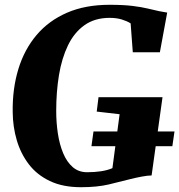

<svg xmlns="http://www.w3.org/2000/svg" viewBox="-20 -772 748 801"><path d="M318 9Q242 9 188 -16.8Q134 -42.5 100.2 -86.8Q66.5 -131 50 -187Q33.5 -243 33 -304Q31.5 -401.5 56.5 -483.5Q81.5 -565.5 132.5 -625.8Q183.5 -686 259.8 -719Q336 -752 437 -752Q495.5 -752 533.5 -747.2Q571.5 -742.5 597.2 -736.2Q623 -730 643.5 -725.5Q652 -724 660.2 -722.5Q668.5 -721 677.5 -719.5L647 -554H534L525 -674.5Q510 -684 488 -690.8Q466 -697.5 437.5 -697.5Q375.5 -697.5 332.5 -667Q289.5 -636.5 263.5 -582.5Q237.5 -528.5 226 -458.5Q214.5 -388.5 214.5 -309.5Q214.5 -260.5 221.5 -214.5Q228.5 -168.5 243.8 -132.2Q259 -96 283.5 -74.8Q308 -53.5 343.5 -53.5Q374.5 -53.5 401.2 -57.5Q428 -61.5 449 -70.5L479 -295.5L383.5 -306.5L391 -366.5H658L612.5 -40Q596.5 -40 571.2 -35.2Q546 -30.5 524.5 -25Q482.5 -14 433.8 -2.5Q385 9 318 9ZM361.5 -162 370 -223.5H708L699 -162Z"/></svg>

Font: Merriweather 48pt Black
Style: Italic
Weight: 900
Italic angle: -7.8°
Version: Version 2.101